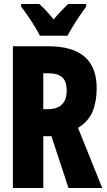

<svg xmlns="http://www.w3.org/2000/svg" viewBox="-20 -947 540 967"><path d="M45 0V-714H223Q467 -714 467 -503Q467 -436 446.5 -386Q426 -336 373 -303L495 0H325L239 -261H198V0ZM220 -397Q316 -397 316 -492Q316 -536 294 -557Q272 -578 221 -578H198V-397ZM181 -767Q172 -786 155 -813.5Q138 -841 119 -868.5Q100 -896 86 -914V-927H177Q194 -913 212 -893.5Q230 -874 250 -849Q272 -875 289.5 -893.5Q307 -912 324 -927H414V-914Q400 -895 382 -868.5Q364 -842 347.5 -815Q331 -788 320 -767Z"/></svg>

Font: Noto Sans Mono ExtraCondensed Black
Style: Regular
Weight: 900
Width: 2
Designer: Monotype Design Team
Foundry: Monotype Imaging Inc.
Version: Version 2.014